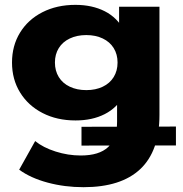

<svg xmlns="http://www.w3.org/2000/svg" viewBox="-20 -568 754 790"><path d="M58.9 130.2 124.7 12.4Q157.3 39.1 208.6 55.4Q259.8 71.8 312.3 71.8Q387.9 71.8 424.8 37.3Q461.7 2.8 461.7 -66.7V-138L471.7 -288.2L470 -433.3V-540.3H636.1V-94.8Q636.1 53.4 557.1 127.8Q478 202.2 323.6 202.2Q245.9 202.2 175.8 183.3Q105.7 164.4 58.9 130.2ZM315.3 -46.3 703.9 -47.3V30.4L315.3 31ZM29.4 -310.7Q29.4 -379.9 62.4 -433.7Q95.4 -487.6 154.7 -517.8Q213.9 -548 290.3 -548Q359.3 -548 410.9 -521.8Q462.6 -495.6 491.4 -441.9Q520.2 -388.3 520.2 -309.6Q520.2 -230.3 491.4 -177.6Q462.6 -124.8 411.2 -98.6Q359.9 -72.4 290.9 -72.4Q214.4 -72.4 155.2 -102.9Q96 -133.3 62.7 -187.4Q29.4 -241.4 29.4 -310.7ZM463.7 -310.7Q463.7 -344.6 447.8 -370.2Q431.9 -395.8 402.7 -409.7Q373.4 -423.7 335.1 -423.7Q296.8 -423.7 267.3 -409.7Q237.8 -395.8 221.9 -370.2Q206 -344.6 206 -310.7Q206 -276.8 221.9 -250.9Q237.8 -225.1 267.3 -211.2Q296.8 -197.2 335.1 -197.2Q373.4 -197.2 402.7 -211.2Q431.9 -225.1 447.8 -250.9Q463.7 -276.8 463.7 -310.7Z"/></svg>

Font: iiserrat Thin
Style: Regular
Weight: 100
Designer: Akira Ohta
Foundry: Akira Ohta
Version: Version 1.200;Glyphs 3.3.1 (3343)